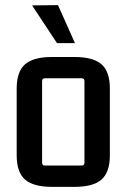

<svg xmlns="http://www.w3.org/2000/svg" viewBox="-20 -720 493 748"><path d="M105 -699 206 -700 272 -552H202ZM45 -115V-375Q45 -441 77.5 -469.5Q110 -498 183 -498H270Q343 -498 375.5 -469.5Q408 -441 408 -375V-115Q408 -49 375.5 -20.5Q343 8 270 8H183Q110 8 77.5 -20.5Q45 -49 45 -115ZM298 -415H155Q144 -415 144 -404V-86Q144 -75 155 -75H298Q309 -75 309 -86V-404Q309 -415 298 -415Z"/></svg>

Font: Gemunu Libre SemiBold
Style: Regular
Weight: 600
Designer: Puspanada Ekanayake, Sola Matas, Pathum Egodawatta, Kosala Senevirathne
Foundry: mooniak
Version: Version 1.100